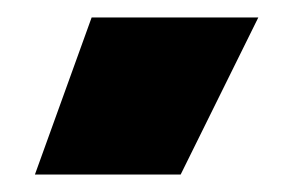

<svg xmlns="http://www.w3.org/2000/svg" viewBox="-20 -766 336 220"><path d="M85 -746H276L187 -566H20Z"/></svg>

Font: Readiness ExtraBold
Style: Regular
Weight: 800
Designer: Katatrad Team
Foundry: CadsonDemak
Version: Version 1.00;January 16, 2020;FontCreator 12.0.0.2550 64-bit